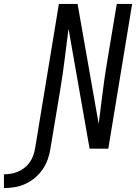

<svg xmlns="http://www.w3.org/2000/svg" viewBox="-170 -755 691 975"><path d="M-150 200V130Q-132 130 -114 127Q-96 124 -78.5 116.5Q-61 109 -45.5 97Q-30 85 -19 69Q-8 53 -1.5 35.5Q5 18 8 0L129 -735H224L331 -126Q332 -136 333.5 -146Q335 -156 336 -165L350 -276Q355 -317 361 -358.5Q367 -400 374 -441L423 -735H501L380 0H285L178 -609Q177 -599 175.5 -589Q174 -579 173 -570L159 -459Q154 -418 148 -376.5Q142 -335 135 -294L86 0Q82 27 72.5 54Q63 81 46.5 105Q30 129 7.5 148Q-15 167 -41.5 179Q-68 191 -95.5 195.5Q-123 200 -150 200Z"/></svg>

Font: Iosevka Curly Oblique
Style: Regular
Weight: 400
Italic angle: -9°
Monospace: yes
Designer: Belleve Invis
Foundry: Belleve Invis
Version: Version 11.1.0; ttfautohint (v1.8.3)